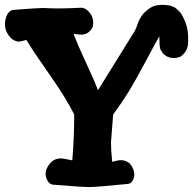

<svg xmlns="http://www.w3.org/2000/svg" viewBox="-31 -757 792 780"><path d="M347.7 -666Q347.7 -659.2 346.2 -650.4Q344.7 -641.6 332 -628.9Q319.3 -616.2 297.9 -616.2Q293.9 -616.2 267.6 -619.1Q287.1 -569.3 319.3 -500.5Q351.6 -431.6 367.2 -390.6L515.6 -629.9Q521.5 -639.6 527.8 -658.7Q534.2 -677.7 545.4 -693.8Q556.6 -710 582 -726.6Q599.6 -737.3 627.9 -737.3Q640.6 -737.3 661.1 -734.4Q676.8 -728.5 677.7 -727.5Q688.5 -720.7 699.2 -708.5Q710 -696.3 721.7 -667.5Q733.4 -638.7 733.4 -604.5V-587.9Q733.4 -561.5 720.7 -544.9Q708 -528.3 697.3 -524.9Q686.5 -521.5 678.7 -521.5H671.9Q649.4 -521.5 630.9 -540Q627.9 -544.9 624.5 -550.3Q621.1 -555.7 620.6 -556.6Q620.1 -557.6 618.7 -564.9Q617.2 -572.3 617.2 -580.6Q617.2 -588.9 616.2 -609.4Q598.6 -579.1 560.1 -506.3Q521.5 -433.6 493.2 -387.2Q464.8 -340.8 428.7 -292Q419.9 -182.6 419.9 -178.7Q419.9 -146.5 424.8 -99.6Q447.3 -106.4 460.9 -106.4Q478.5 -106.4 495.1 -93.8Q514.6 -72.3 514.6 -46.9Q514.6 -34.2 507.3 -22.5Q500 -10.7 488.3 -9.8Q360.4 2.9 332 2.9Q301.8 2.9 184.6 -6.8Q170.9 -7.8 162.6 -22Q154.3 -36.1 154.3 -50.8Q154.3 -71.3 171.4 -92.3Q188.5 -113.3 215.8 -113.3Q226.6 -113.3 243.7 -109.4Q260.7 -105.5 262.7 -105.5Q270.5 -196.3 270.5 -292Q236.3 -360.4 170.9 -453.1Q105.5 -545.9 76.2 -594.7Q52.7 -587.9 44.9 -587.9Q43.9 -587.9 41 -588.4Q38.1 -588.9 34.7 -589.8Q31.2 -590.8 26.4 -593.3Q21.5 -595.7 16.6 -599.6Q-10.7 -625 -10.7 -658.2Q-10.7 -679.7 -2 -697.3Q6.8 -714.8 23.4 -716.8Q124 -724.6 144.5 -724.6Q150.4 -724.6 165.5 -723.6Q180.7 -722.7 199.2 -722.7Q232.4 -722.7 263.7 -724.1Q294.9 -725.6 297.9 -725.6Q316.4 -725.6 331.1 -708Q347.7 -689.5 347.7 -666Z"/></svg>

Font: Essays1743
Style: Bold
Weight: 700
Designer: Based on the typeface in a 1743 English translation of the essays of Montaigne.  PostScript/TrueType font designed by Jo
Version: Version 002.100